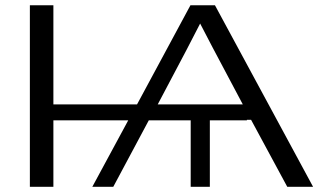

<svg xmlns="http://www.w3.org/2000/svg" viewBox="-20 -714 1217 734"><path d="M94.2 0V-693.8H184.1V-314.9H503.9L708 -693.8H801.8L1176.8 0H1078.1L939.9 -255.9H923.8V-253.9H782.2V0H709V-253.9H548.8L413.1 0H333L470.2 -253.9H184.1V0ZM583 -314.9H908.2Q759.3 -594.7 745.1 -624L691.9 -521Z"/></svg>

Font: CMU Sans Serif
Style: Medium
Weight: 500
Version: Version 0.7.0